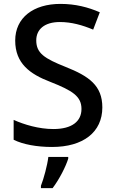

<svg xmlns="http://www.w3.org/2000/svg" viewBox="-20 -744 590 985"><path d="M505 -193C505 -305 437 -353 316 -401C208 -444 166 -471 166 -537C166 -593 208 -631 287 -631C347 -631 403 -615 458 -592L492 -681C432 -707 367 -724 290 -724C151 -724 58 -653 58 -536C58 -419 133 -364 238 -324C352 -279 398 -250 398 -185C398 -122 350 -82 254 -82C179 -82 103 -105 50 -129V-27C98 -3 169 10 247 10C407 10 505 -66 505 -193ZM330 70V61H228C223 104 204 174 190 209V221H250C285 175 318 109 330 70Z"/></svg>

Font: Noto Sans Gujarati Medium
Style: Regular
Weight: 500
Designer: Jelle Bosma - Monotype Design Team, Universal Thirst
Foundry: Monotype Imaging Inc.
Version: Version 2.106